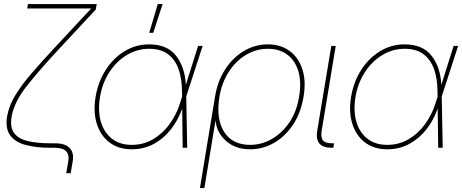

<svg xmlns="http://www.w3.org/2000/svg" viewBox="-20 -748 2339 972"><path d="M315.4 128.9 325.7 68.4Q337.4 0 255.9 0H232.9Q162.1 0 109.4 -14.2Q56.6 -28.3 31.2 -63.2Q5.9 -98.1 16.1 -159.7Q25.4 -213.4 58.1 -266.8Q90.8 -320.3 142.1 -379.4Q193.4 -438.5 258.3 -508.3L350.6 -607.4Q373 -631.8 396 -656.2Q418.9 -680.7 441.9 -705.1H117.7L121.6 -727.5H469.7L464.8 -699.7L272.9 -493.7Q175.8 -389.2 113.5 -309.8Q51.3 -230.5 38.6 -156.2Q29.8 -103 51.8 -74Q73.7 -44.9 121.3 -33.7Q168.9 -22.5 236.8 -22.5H259.8Q309.6 -22.5 332.5 1.2Q355.5 24.9 348.1 68.4L337.9 128.9Z M646.5 7.8Q580.1 7.8 534.7 -26.6Q489.3 -61 470.2 -121.1Q451.2 -181.2 463.9 -257.8Q477.1 -335 515.6 -394.8Q554.2 -454.6 611.1 -489Q668 -523.4 734.4 -523.4Q826.2 -523.4 871.1 -466.1Q916 -408.7 920.9 -318.8L982.9 -515.6H1005.9L922.9 -259.8L927.7 0H904.8L902.3 -197.8Q881.8 -140.1 845.5 -93.5Q809.1 -46.9 758.8 -19.5Q708.5 7.8 646.5 7.8ZM901.9 -258.3 901.4 -287.6Q900.9 -349.6 884 -397.7Q867.2 -445.8 830.8 -473.4Q794.4 -501 734.9 -501Q675.3 -501 623 -470Q570.8 -439 534.7 -384Q498.5 -329.1 486.3 -257.8Q474.6 -186.5 490.7 -131.6Q506.8 -76.7 546.9 -45.7Q586.9 -14.6 646.5 -14.6Q706.1 -14.6 754.6 -43Q803.2 -71.3 837.9 -118.9Q872.6 -166.5 890.6 -223.1ZM735.4 -582 778.8 -727.5H803.2L755.9 -582Z M992.2 204.1 1068.4 -257.8Q1081.5 -338.4 1120.6 -397.9Q1159.7 -457.5 1215.8 -490.5Q1272 -523.4 1335.9 -523.4Q1400.4 -523.4 1445.6 -490.5Q1490.7 -457.5 1510.5 -397.9Q1530.3 -338.4 1516.6 -257.8Q1503.4 -177.2 1463.9 -117.4Q1424.3 -57.6 1367.7 -24.9Q1311 7.8 1246.1 7.8Q1172.4 7.8 1125 -33.9Q1077.6 -75.7 1071.3 -136.7H1070.8L1014.6 204.1ZM1246.1 -14.6Q1304.2 -14.6 1356.2 -44.4Q1408.2 -74.2 1445.1 -128.7Q1481.9 -183.1 1494.1 -257.8Q1506.8 -332.5 1490.5 -387.2Q1474.1 -441.9 1434.3 -471.4Q1394.5 -501 1336.4 -501Q1276.9 -501 1225.3 -470.2Q1173.8 -439.5 1138.4 -384.8Q1103 -330.1 1090.8 -257.8Q1072.8 -146 1114.7 -80.3Q1156.7 -14.6 1246.1 -14.6Z M1657.7 0Q1572.3 0 1585.9 -85.9L1657.2 -515.6H1679.7L1608.4 -85.9Q1603 -51.8 1615.2 -37.1Q1627.4 -22.5 1661.6 -22.5H1671.4L1667.5 0Z M1939.9 7.8Q1873.5 7.8 1828.1 -26.6Q1782.7 -61 1763.7 -121.1Q1744.6 -181.2 1757.3 -257.8Q1770.5 -335 1809.1 -394.8Q1847.7 -454.6 1904.5 -489Q1961.4 -523.4 2027.8 -523.4Q2119.6 -523.4 2164.6 -466.1Q2209.5 -408.7 2214.4 -318.8L2276.4 -515.6H2299.3L2216.3 -259.8L2221.2 0H2198.2L2195.8 -197.8Q2175.3 -140.1 2138.9 -93.5Q2102.5 -46.9 2052.2 -19.5Q2002 7.8 1939.9 7.8ZM2195.3 -258.3 2194.8 -287.6Q2194.3 -349.6 2177.5 -397.7Q2160.6 -445.8 2124.3 -473.4Q2087.9 -501 2028.3 -501Q1968.8 -501 1916.5 -470Q1864.3 -439 1828.1 -384Q1792 -329.1 1779.8 -257.8Q1768.1 -186.5 1784.2 -131.6Q1800.3 -76.7 1840.3 -45.7Q1880.4 -14.6 1939.9 -14.6Q1999.5 -14.6 2048.1 -43Q2096.7 -71.3 2131.3 -118.9Q2166 -166.5 2184.1 -223.1Z"/></svg>

Font: Inter Display Thin
Style: Italic
Weight: 100
Italic angle: -9.39999°
Designer: Rasmus Andersson
Foundry: rsms
Version: Version 4.000;git-a52131595